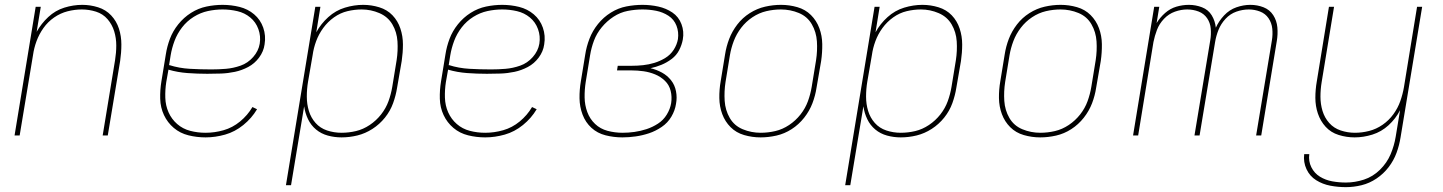

<svg xmlns="http://www.w3.org/2000/svg" viewBox="-20 -558 5944 791"><path d="M40 0H61L116 -331Q120 -360 130.5 -388.5Q141 -417 159 -442.5Q177 -468 203 -486Q229 -504 258.5 -511.5Q288 -519 317 -519Q347 -519 375.5 -510Q404 -501 423 -479Q442 -457 450.5 -429Q459 -401 459 -371Q459 -341 454 -310L403 0H424L475 -307Q480 -341 480 -375Q480 -409 470 -440Q460 -471 438 -494.5Q416 -518 384 -528Q352 -538 319 -538Q282 -538 245 -526.5Q208 -515 179 -488Q150 -461 131 -427L148 -530H127Z M827 8Q867 8 907.5 -3.5Q948 -15 982.5 -43Q1017 -71 1039 -108L1020 -117Q1000 -83 969 -57.5Q938 -32 901 -21.5Q864 -11 827 -11Q794 -11 763.5 -19Q733 -27 710 -47Q687 -67 674.5 -95Q662 -123 661 -155.5Q660 -188 665 -220L674 -271Q712 -260 752.5 -257Q793 -254 834 -254Q862 -254 890.5 -255Q919 -256 947.5 -262Q976 -268 1002.5 -282Q1029 -296 1047.5 -321Q1066 -346 1070 -375Q1076 -411 1064.5 -444Q1053 -477 1027 -499Q1001 -521 967 -529.5Q933 -538 897 -538Q864 -538 830.5 -531Q797 -524 767 -505Q737 -486 714.5 -458Q692 -430 680 -398Q668 -366 663 -333L645 -223Q639 -187 640 -151Q641 -115 655.5 -84Q670 -53 696 -31Q722 -9 756.5 -0.5Q791 8 827 8ZM851 -272Q806 -272 762 -274.5Q718 -277 677 -290L676 -286L683 -330Q688 -360 699 -389.5Q710 -419 730 -445Q750 -471 778 -488.5Q806 -506 836.5 -512.5Q867 -519 897 -519Q928 -519 958 -512Q988 -505 1011 -486Q1034 -467 1044.5 -438Q1055 -409 1050 -378Q1045 -348 1023 -323Q1001 -298 971 -287.5Q941 -277 911 -274.5Q881 -272 851 -272Z M1158 205H1179L1233 -120Q1237 -92 1249 -67Q1261 -42 1282 -24.5Q1303 -7 1330.5 0.5Q1358 8 1387 8Q1420 8 1452.5 0Q1485 -8 1514.5 -27Q1544 -46 1566 -73.5Q1588 -101 1599.5 -133Q1611 -165 1616 -197L1635 -307Q1640 -341 1640 -375Q1640 -409 1629.5 -440.5Q1619 -472 1597 -495Q1575 -518 1542.5 -528Q1510 -538 1476 -538Q1439 -538 1401 -526.5Q1363 -515 1332.5 -487.5Q1302 -460 1283 -425L1300 -530H1279ZM1387 -11Q1356 -11 1327.5 -20.5Q1299 -30 1280 -51.5Q1261 -73 1252.5 -101Q1244 -129 1244 -160Q1244 -191 1249 -221L1268 -331Q1272 -360 1282.5 -388.5Q1293 -417 1311.5 -442.5Q1330 -468 1356 -486.5Q1382 -505 1411.5 -512Q1441 -519 1470 -519Q1508 -519 1543 -504Q1578 -489 1596.5 -457.5Q1615 -426 1617.5 -387.5Q1620 -349 1614 -310L1596 -200Q1591 -170 1580.5 -141Q1570 -112 1550 -86.5Q1530 -61 1503 -43Q1476 -25 1446.5 -18Q1417 -11 1387 -11Z M1979 8Q2019 8 2059.5 -3.5Q2100 -15 2134.5 -43Q2169 -71 2191 -108L2172 -117Q2152 -83 2121 -57.5Q2090 -32 2053 -21.5Q2016 -11 1979 -11Q1946 -11 1915.5 -19Q1885 -27 1862 -47Q1839 -67 1826.5 -95Q1814 -123 1813 -155.5Q1812 -188 1817 -220L1826 -271Q1864 -260 1904.5 -257Q1945 -254 1986 -254Q2014 -254 2042.5 -255Q2071 -256 2099.5 -262Q2128 -268 2154.5 -282Q2181 -296 2199.5 -321Q2218 -346 2222 -375Q2228 -411 2216.5 -444Q2205 -477 2179 -499Q2153 -521 2119 -529.5Q2085 -538 2049 -538Q2016 -538 1982.5 -531Q1949 -524 1919 -505Q1889 -486 1866.5 -458Q1844 -430 1832 -398Q1820 -366 1815 -333L1797 -223Q1791 -187 1792 -151Q1793 -115 1807.5 -84Q1822 -53 1848 -31Q1874 -9 1908.5 -0.5Q1943 8 1979 8ZM2003 -272Q1958 -272 1914 -274.5Q1870 -277 1829 -290L1828 -286L1835 -330Q1840 -360 1851 -389.5Q1862 -419 1882 -445Q1902 -471 1930 -488.5Q1958 -506 1988.5 -512.5Q2019 -519 2049 -519Q2080 -519 2110 -512Q2140 -505 2163 -486Q2186 -467 2196.5 -438Q2207 -409 2202 -378Q2197 -348 2175 -323Q2153 -298 2123 -287.5Q2093 -277 2063 -274.5Q2033 -272 2003 -272Z M2544 8Q2571 8 2599 4Q2627 0 2654 -9Q2681 -18 2706 -35Q2731 -52 2746 -77.5Q2761 -103 2765 -130Q2770 -156 2765 -182Q2760 -208 2744.5 -227.5Q2729 -247 2707 -259Q2685 -271 2660 -277Q2683 -282 2705 -291Q2727 -300 2747 -315Q2767 -330 2778 -351.5Q2789 -373 2793 -395Q2799 -428 2787.5 -458.5Q2776 -489 2750 -506.5Q2724 -524 2692 -531Q2660 -538 2627 -538Q2594 -538 2560.5 -531.5Q2527 -525 2496.5 -506Q2466 -487 2443.5 -459Q2421 -431 2408.5 -398.5Q2396 -366 2391 -333L2373 -223Q2367 -188 2367.5 -153Q2368 -118 2380 -86Q2392 -54 2416.5 -31.5Q2441 -9 2475 -0.5Q2509 8 2544 8ZM2545 -11Q2513 -11 2483 -19Q2453 -27 2431.5 -47.5Q2410 -68 2399.5 -96.5Q2389 -125 2388.5 -156.5Q2388 -188 2393 -220L2411 -330Q2416 -361 2427 -390.5Q2438 -420 2459 -445.5Q2480 -471 2507.5 -489Q2535 -507 2566 -513Q2597 -519 2627 -519Q2656 -519 2683.5 -513.5Q2711 -508 2734 -493Q2757 -478 2767 -452Q2777 -426 2773 -397Q2769 -374 2755.5 -353Q2742 -332 2720.5 -319Q2699 -306 2676 -299Q2653 -292 2629.5 -289.5Q2606 -287 2583 -287H2525L2522 -268H2580Q2606 -268 2631 -264.5Q2656 -261 2679 -251.5Q2702 -242 2719.5 -225Q2737 -208 2743 -183.5Q2749 -159 2745 -133Q2741 -109 2727 -86Q2713 -63 2690.5 -48.5Q2668 -34 2643.5 -26Q2619 -18 2594 -14.5Q2569 -11 2545 -11Z M3113 8H3114Q3146 8 3179 0.5Q3212 -7 3241.5 -26Q3271 -45 3293 -73Q3315 -101 3327 -132.5Q3339 -164 3344 -197L3363 -307Q3368 -342 3367.5 -376.5Q3367 -411 3355.5 -442Q3344 -473 3321 -496Q3298 -519 3265 -528.5Q3232 -538 3198 -538H3197Q3165 -538 3132 -530.5Q3099 -523 3069 -504Q3039 -485 3017.5 -457Q2996 -429 2984 -397.5Q2972 -366 2967 -333L2949 -223Q2943 -189 2943.5 -154Q2944 -119 2955.5 -88Q2967 -57 2990 -34Q3013 -11 3046 -1.5Q3079 8 3113 8ZM3114 -11Q3075 -11 3040 -25.5Q3005 -40 2986.5 -72Q2968 -104 2965.5 -142.5Q2963 -181 2969 -220L2987 -330Q2992 -360 3003 -389Q3014 -418 3033.5 -443.5Q3053 -469 3080 -487Q3107 -505 3137 -512Q3167 -519 3197 -519Q3236 -519 3271 -504.5Q3306 -490 3324.5 -458Q3343 -426 3345.5 -387.5Q3348 -349 3342 -310L3324 -200Q3319 -170 3308.5 -141Q3298 -112 3278 -86.5Q3258 -61 3231 -43Q3204 -25 3174 -18Q3144 -11 3114 -11Z M3462 205H3483L3537 -120Q3541 -92 3553 -67Q3565 -42 3586 -24.5Q3607 -7 3634.5 0.5Q3662 8 3691 8Q3724 8 3756.5 0Q3789 -8 3818.5 -27Q3848 -46 3870 -73.5Q3892 -101 3903.5 -133Q3915 -165 3920 -197L3939 -307Q3944 -341 3944 -375Q3944 -409 3933.5 -440.5Q3923 -472 3901 -495Q3879 -518 3846.5 -528Q3814 -538 3780 -538Q3743 -538 3705 -526.5Q3667 -515 3636.5 -487.5Q3606 -460 3587 -425L3604 -530H3583ZM3691 -11Q3660 -11 3631.5 -20.5Q3603 -30 3584 -51.5Q3565 -73 3556.5 -101Q3548 -129 3548 -160Q3548 -191 3553 -221L3572 -331Q3576 -360 3586.5 -388.5Q3597 -417 3615.5 -442.5Q3634 -468 3660 -486.5Q3686 -505 3715.5 -512Q3745 -519 3774 -519Q3812 -519 3847 -504Q3882 -489 3900.5 -457.5Q3919 -426 3921.5 -387.5Q3924 -349 3918 -310L3900 -200Q3895 -170 3884.5 -141Q3874 -112 3854 -86.5Q3834 -61 3807 -43Q3780 -25 3750.5 -18Q3721 -11 3691 -11Z M4265 8H4266Q4298 8 4331 0.5Q4364 -7 4393.5 -26Q4423 -45 4445 -73Q4467 -101 4479 -132.5Q4491 -164 4496 -197L4515 -307Q4520 -342 4519.5 -376.5Q4519 -411 4507.5 -442Q4496 -473 4473 -496Q4450 -519 4417 -528.5Q4384 -538 4350 -538H4349Q4317 -538 4284 -530.5Q4251 -523 4221 -504Q4191 -485 4169.5 -457Q4148 -429 4136 -397.5Q4124 -366 4119 -333L4101 -223Q4095 -189 4095.5 -154Q4096 -119 4107.5 -88Q4119 -57 4142 -34Q4165 -11 4198 -1.5Q4231 8 4265 8ZM4266 -11Q4227 -11 4192 -25.5Q4157 -40 4138.5 -72Q4120 -104 4117.5 -142.5Q4115 -181 4121 -220L4139 -330Q4144 -360 4155 -389Q4166 -418 4185.5 -443.5Q4205 -469 4232 -487Q4259 -505 4289 -512Q4319 -519 4349 -519Q4388 -519 4423 -504.5Q4458 -490 4476.5 -458Q4495 -426 4497.5 -387.5Q4500 -349 4494 -310L4476 -200Q4471 -170 4460.5 -141Q4450 -112 4430 -86.5Q4410 -61 4383 -43Q4356 -25 4326 -18Q4296 -11 4266 -11Z M4648 0H4669L4732 -385Q4737 -410 4746.5 -435Q4756 -460 4775.5 -480.5Q4795 -501 4820.5 -510Q4846 -519 4871 -519Q4896 -519 4918 -510.5Q4940 -502 4953 -483Q4966 -464 4968 -440Q4970 -416 4966 -392L4901 0H4922L4986 -385Q4990 -410 5000 -435Q5010 -460 5029 -480.5Q5048 -501 5073.5 -510Q5099 -519 5125 -519Q5149 -519 5171 -510.5Q5193 -502 5206 -483Q5219 -464 5221.5 -440Q5224 -416 5220 -392L5155 0H5176L5240 -388Q5245 -417 5242.5 -445Q5240 -473 5225.5 -495.5Q5211 -518 5185.5 -528Q5160 -538 5131 -538Q5103 -538 5074 -528Q5045 -518 5023 -494.5Q5001 -471 4989 -444Q4986 -472 4972 -495Q4958 -518 4932 -528Q4906 -538 4878 -538Q4852 -538 4826.5 -530.5Q4801 -523 4780 -504.5Q4759 -486 4745 -463L4756 -530H4735Z M5525 213Q5557 213 5589.5 205Q5622 197 5651 177.5Q5680 158 5701 130.5Q5722 103 5733.5 71.5Q5745 40 5750 8L5839 -530H5818L5764 -199Q5759 -170 5749 -141.5Q5739 -113 5720.5 -87.5Q5702 -62 5676 -44Q5650 -26 5620.5 -18.5Q5591 -11 5562 -11Q5532 -11 5503.5 -20.5Q5475 -30 5456 -51.5Q5437 -73 5428.5 -101Q5420 -129 5420 -159.5Q5420 -190 5425 -220L5476 -530H5455L5405 -223Q5399 -189 5399 -155Q5399 -121 5409.5 -90Q5420 -59 5441.5 -35.5Q5463 -12 5495 -2Q5527 8 5561 8Q5597 8 5634 -3.5Q5671 -15 5700.5 -42Q5730 -69 5748 -104L5730 5Q5724 42 5709 77.5Q5694 113 5665 141.5Q5636 170 5599 182Q5562 194 5525 194Q5496 194 5468.5 189Q5441 184 5418 170Q5395 156 5382.5 131Q5370 106 5374 77H5353Q5349 110 5362.5 139Q5376 168 5402.5 184.5Q5429 201 5460.5 207Q5492 213 5525 213Z"/></svg>

Font: Iosevka Sparkle Thin
Style: Italic
Weight: 100
Italic angle: -9°
Designer: Belleve Invis
Foundry: Belleve Invis
Version: Version 4.5.0; ttfautohint (v1.8.3)